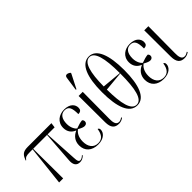

<svg xmlns="http://www.w3.org/2000/svg" viewBox="3 -1483 2172 2172"><g transform="rotate(-45 1088.5 -397.0)"><path d="M102 0H167L164 -477H386L359 -104C352 -32 377 6 433 6C458 6 481 -2 509 -28L503 -36C483 -17 466 -8 452 -8C429 -8 419 -22 417 -81L394 -477H507L515 -536H134C53 -536 34 -503 10 -444L16 -441C38 -471 53 -477 114 -477H155Z M719 10C816 10 858 -45 858 -88C858 -106 852 -116 838 -120C826 -37 790 -1 730 -1C657 -1 618 -56 618 -138C618 -214 651 -255 679 -276C720 -253 740 -246 759 -246C784 -246 798 -263 798 -282C798 -300 789 -310 782 -314C755 -312 721 -303 679 -287C664 -297 631 -338 631 -406C631 -488 665 -534 722 -534C785 -534 803 -492 803 -393C843 -393 856 -413 856 -443C856 -492 819 -544 725 -544C644 -544 571 -496 571 -403C571 -341 604 -300 653 -280V-277C599 -254 558 -208 558 -136C558 -47 619 10 719 10Z M986 -606 1072 -775V-785C1044 -809 1006 -815 1001 -776L977 -609ZM1052 10C1080 10 1104 0 1124 -15L1119 -24C1101 -12 1084 -4 1067 -4C1021 -4 1012 -51 1013 -109L1016 -536H950L952 -113C953 -25 987 10 1052 10Z M1346 10C1466 10 1523 -137 1523 -378C1523 -620 1466 -771 1347 -771C1225 -771 1167 -620 1167 -379C1167 -137 1222 10 1346 10ZM1463 -389 1227 -411C1229 -632 1264 -761 1347 -761C1427 -761 1463 -633 1463 -389ZM1346 -1C1261 -1 1229 -133 1227 -361L1463 -383C1463 -133 1430 -1 1346 -1Z M1769 10C1866 10 1908 -45 1908 -88C1908 -106 1902 -116 1888 -120C1876 -37 1840 -1 1780 -1C1707 -1 1668 -56 1668 -138C1668 -214 1701 -255 1729 -276C1770 -253 1790 -246 1809 -246C1834 -246 1848 -263 1848 -282C1848 -300 1839 -310 1832 -314C1805 -312 1771 -303 1729 -287C1714 -297 1681 -338 1681 -406C1681 -488 1715 -534 1772 -534C1835 -534 1853 -492 1853 -393C1893 -393 1906 -413 1906 -443C1906 -492 1869 -544 1775 -544C1694 -544 1621 -496 1621 -403C1621 -341 1654 -300 1703 -280V-277C1649 -254 1608 -208 1608 -136C1608 -47 1669 10 1769 10Z M2102 10C2130 10 2154 0 2174 -15L2169 -24C2151 -12 2134 -4 2117 -4C2071 -4 2062 -51 2063 -109L2066 -536H2000L2002 -113C2003 -25 2037 10 2102 10Z"/></g></svg>

Font: Noto Serif Display ExtraCondensed Light
Style: Regular
Weight: 300
Width: 2
Designer: Monotype Design Team
Foundry: Monotype Imaging Inc.
Version: Version 2.009